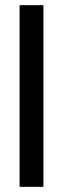

<svg xmlns="http://www.w3.org/2000/svg" viewBox="-20 -720 243 740"><path d="M55.5 0H147.5V-700H55.5Z"/></svg>

Font: MCL Standard
Style: Regular
Weight: 400
Designer: Květoslav Bartoš
Foundry: Florian Karsten
Version: Version 1.001;Glyphs 3.2.3 (3260)